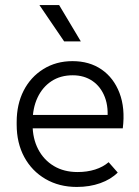

<svg xmlns="http://www.w3.org/2000/svg" viewBox="-20 -730 550 760"><path d="M284 10Q214 10 160 -21.5Q106 -53 76 -108.5Q46 -164 46 -237V-247Q46 -317 73.5 -371Q101 -425 151.5 -456.5Q202 -488 267 -488Q334 -488 382 -455Q430 -422 453 -362Q476 -302 466 -222H92V-275H432L404 -247Q411 -304 395 -345.5Q379 -387 346 -409.5Q313 -432 268 -432Q219 -432 183.5 -408.5Q148 -385 128.5 -343.5Q109 -302 109 -247V-237Q109 -182 131 -139.5Q153 -97 193 -73Q233 -49 287 -49Q325 -49 356.5 -59Q388 -69 410 -88L446 -47Q419 -20 377 -5Q335 10 284 10ZM234 -566 136 -710H214L300 -566Z"/></svg>

Font: SUSE Light
Style: Regular
Weight: 300
Designer: Rene Bieder
Foundry: SUSE
Version: Version 1.000